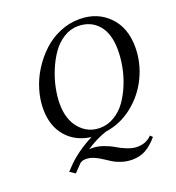

<svg xmlns="http://www.w3.org/2000/svg" viewBox="-153 -779 1017 1112"><g transform="rotate(-20 355.5 -223.0)"><path d="M187 -235.8Q187 -138.7 236.3 -81.8Q285.6 -24.9 359.9 -24.9Q407.2 -24.9 449 -49.8Q490.7 -74.7 519.8 -115.5Q548.8 -156.2 569.8 -207.5Q590.8 -258.8 600.8 -311.8Q610.8 -364.7 610.8 -414.1Q610.8 -515.1 564.2 -569.1Q517.6 -623 439 -623Q392.1 -623 350.1 -596.4Q308.1 -569.8 279.1 -527.8Q250 -485.8 228.8 -434.1Q207.5 -382.3 197.3 -331.1Q187 -279.8 187 -235.8ZM86.9 -240.2Q86.9 -297.9 105 -357.9Q123 -418 157 -471.2Q190.9 -524.4 236.1 -566.7Q281.2 -608.9 339.8 -633.5Q398.4 -658.2 460.9 -658.2Q570.3 -658.2 640.6 -587.2Q710.9 -516.1 710.9 -396Q710.9 -301.3 669.4 -213.9Q627.9 -126.5 552 -66.2Q476.1 -5.9 382.8 6.8Q320.3 27.8 256.8 69.8H257.8Q263.7 68.8 273.9 68.8Q308.6 68.8 344.7 81.8Q380.9 94.7 406.2 110.4Q431.6 126 464.1 138.9Q496.6 151.9 524.9 151.9Q581.5 151.9 615.2 115.2L628.9 128.9Q592.8 171.4 556.4 191.7Q520 211.9 473.1 211.9Q439.5 211.9 408.9 202.1Q378.4 192.4 355.5 178.2Q332.5 164.1 311.5 149.9Q290.5 135.7 266.8 126Q243.2 116.2 219.2 116.2Q195.3 116.2 182.1 127.9L137.2 174.8L104 152.8L127 128.9Q158.2 95.2 202.9 63Q247.6 30.8 294.9 7.8Q199.7 -4.4 143.3 -69.6Q86.9 -134.8 86.9 -240.2Z"/></g></svg>

Font: Common Serif News
Style: Italic
Weight: 450
Italic angle: -12°
Designer: Philipp H. Poll, Khaled Hosny
Foundry: Stefan Peev, Context Ltd.
Version: Version 1.026